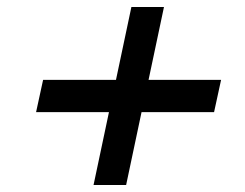

<svg xmlns="http://www.w3.org/2000/svg" viewBox="-20 -627 700 548"><path d="M291 -307H83L103 -399H311L355 -607H448L404 -399H611L591 -307H384L340 -99H247Z"/></svg>

Font: Application Medium
Style: Italic
Weight: 500
Italic angle: -12°
Designer: Wei Huang
Foundry: Wei Huang
Version: Version 0.012